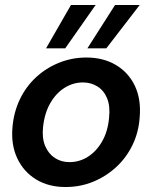

<svg xmlns="http://www.w3.org/2000/svg" viewBox="-20 -739 611 771"><path d="M243 12Q175 12 125 -18.5Q75 -49 49.5 -103Q24 -157 30 -227Q35 -288 59.5 -339.5Q84 -391 124.5 -428.5Q165 -466 217 -487Q269 -508 327 -508Q395 -508 445.5 -478Q496 -448 521.5 -394.5Q547 -341 541 -269Q537 -208 512 -156.5Q487 -105 446 -67.5Q405 -30 353.5 -9Q302 12 243 12ZM259 -88Q299 -88 333 -109.5Q367 -131 390 -171Q413 -211 418 -266Q423 -313 410 -344.5Q397 -376 371 -392Q345 -408 313 -408Q274 -408 239.5 -386.5Q205 -365 182 -325Q159 -285 153 -230Q148 -184 161.5 -152.5Q175 -121 200.5 -104.5Q226 -88 259 -88ZM331 -545 442 -719H541L407 -545ZM165 -545 265 -719H364L242 -545Z"/></svg>

Font: DM Sans 36pt SemiBold
Style: Italic
Weight: 600
Italic angle: -10°
Designer: Colophon Foundry, Jonny Pinhorn
Foundry: Colophon Foundry
Version: Version 4.004;gftools[0.9.30]